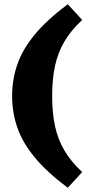

<svg xmlns="http://www.w3.org/2000/svg" viewBox="-20 -767 432 911"><path d="M227.5 -311.5Q227.5 -232.5 240.8 -169.8Q254 -107 285 -54Q316 -1 370 49.5L301.5 124Q202 49.5 144.2 -20.8Q86.5 -91 62 -162.2Q37.5 -233.5 37.5 -311.5Q37.5 -389.5 62 -460.8Q86.5 -532 144.2 -602.2Q202 -672.5 301.5 -747L370 -672.5Q316 -622 285 -569Q254 -516 240.8 -453.2Q227.5 -390.5 227.5 -311.5Z"/></svg>

Font: Newsreader Caption ExtraBold
Style: Regular
Weight: 800
Designer: Hugues Gentile
Foundry: Production Type
Version: Version 1.001